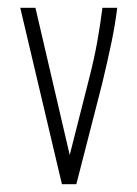

<svg xmlns="http://www.w3.org/2000/svg" viewBox="-20 -473 353 493"><path d="M139 0 32 -453H71L159 -75L208 -268Q222 -322 230 -367.5Q238 -413 243 -453H281Q276 -411 266 -363Q256 -315 242 -257L176 0Z"/></svg>

Font: Inconsolata ExtraCondensed Light
Style: Regular
Weight: 300
Width: 2
Monospace: yes
Designer: Raph Levien, Cyreal, Brenton Simpson
Foundry: Raph Levien, Cyreal, Google
Version: Version 3.100; ttfautohint (v1.8.4.7-5d5b)